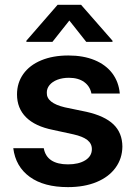

<svg xmlns="http://www.w3.org/2000/svg" viewBox="-20 -768 564 799"><path d="M266.6 -444.3Q240.2 -444.3 219 -436.3Q197.8 -428.2 186 -413.8Q174.3 -399.4 174.8 -381.8Q173.3 -339.4 250 -321.3L339.8 -302.7Q415.5 -285.6 452.1 -250.5Q488.8 -215.3 489.3 -158.2Q488.8 -108.4 460.9 -70.1Q433.1 -31.7 382.1 -10.5Q331.1 10.7 262.7 10.7Q162.6 10.7 103.8 -32Q44.9 -74.7 35.2 -151.4H162.1Q168 -117.7 193.6 -100.8Q219.2 -84 262.7 -84Q307.6 -84 335 -101.1Q362.3 -118.2 362.3 -147.5Q362.3 -170.4 343.5 -185.3Q324.7 -200.2 285.2 -209L200.2 -227.5Q126.5 -242.2 88.6 -279.8Q50.8 -317.4 50.8 -375Q50.8 -423.3 77.1 -460.2Q103.5 -497.1 151.9 -517.1Q200.2 -537.1 264.6 -537.1Q327.1 -537.1 373.8 -517.8Q420.4 -498.5 447.3 -462.9Q474.1 -427.2 478.5 -378.9H360.4Q354.5 -409.2 330.1 -426.8Q305.7 -444.3 266.6 -444.3ZM268.6 -682.6 198.2 -593.8H89.8V-598.6L219.7 -748H317.4L448.2 -598.6V-593.8H338.9Z"/></svg>

Font: Pretendard JP SemiBold
Style: Regular
Weight: 600
Designer: Base glyphs from Inter by Rasmus Andersson; Hangeul glyphs from Noto Sans CJK(Source Han Sans) by Jang Soo-young and Kan
Foundry: Kil Hyung-jin
Version: Version 1.309